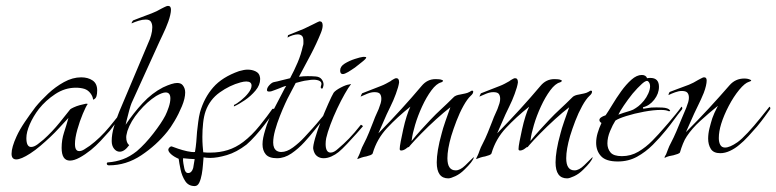

<svg xmlns="http://www.w3.org/2000/svg" viewBox="-20 -533 2620 648"><path d="M216 9Q188 9 188 -34Q188 -61 196 -85.5Q204 -110 211 -135Q195 -118 180.5 -102Q166 -86 149 -70Q133 -55 116 -40.5Q99 -26 82 -15Q51 5 35 5Q19 5 19 -14Q19 -36 36 -73Q46 -95 63.5 -121Q81 -147 100 -172Q118 -194 142.5 -217Q167 -240 196 -256Q225 -272 254 -272Q277 -272 292.5 -261.5Q308 -251 308 -228Q308 -204 299 -199Q296 -196 295 -197Q294 -198 294 -198Q293 -208 285 -218.5Q277 -229 265 -233Q252 -237 236 -237Q199 -237 166.5 -215.5Q134 -194 111 -165Q92 -140 80.5 -113.5Q69 -87 69 -67Q69 -37 85 -37Q95 -37 107 -46Q119 -55 127 -62Q156 -88 181.5 -119.5Q207 -151 217 -164Q219 -166 228.5 -170.5Q238 -175 249 -178L270 -183Q276 -183 276 -182Q270 -174 259.5 -149Q249 -124 241 -95.5Q233 -67 233 -47Q233 -31 239 -26Q242 -23 247 -23Q255 -23 264 -28.5Q273 -34 283 -41Q318 -67 349.5 -105Q381 -143 403 -173Q403 -173 405 -171Q407 -166 405 -163Q392 -146 378 -127.5Q364 -109 350 -91Q335 -74 319.5 -57.5Q304 -41 287 -27Q267 -11 248.5 -1Q230 9 216 9Z M348 25Q341 25 340.5 20Q340 15 345 15Q371 13 394.5 4.5Q418 -4 442 -23Q470 -47 497.5 -82.5Q525 -118 538 -143Q544 -155 549.5 -171.5Q555 -188 555 -201Q555 -221 539 -221Q528 -221 507 -209Q477 -190 449 -157Q421 -124 410 -91Q409 -86 407.5 -80.5Q406 -75 406 -70Q406 -51 416 -43Q400 -21 384 -21Q373 -21 365 -31Q357 -41 357 -57Q357 -80 364.5 -105Q372 -130 382 -155L482 -392Q486 -400 490 -414Q494 -428 494 -441Q494 -452 489.5 -459.5Q485 -467 472 -467Q461 -467 448 -463Q435 -459 424 -454Q424 -456 426 -459.5Q428 -463 429 -464Q433 -466 453.5 -473.5Q474 -481 492 -488Q508 -494 525 -504Q527 -505 535 -509Q543 -513 546 -513H548Q557 -513 557 -500Q557 -493 554.5 -482Q552 -471 548 -460Q540 -438 530 -417.5Q520 -397 518 -392L424 -185Q421 -178 416 -160Q411 -142 407.5 -127Q404 -112 404 -112Q430 -151 461.5 -185Q493 -219 530 -238Q562 -253 578 -253Q591 -253 597 -245Q605 -235 605 -221Q605 -201 594 -174.5Q583 -148 569 -124.5Q555 -101 545 -89Q508 -43 457 -9Q406 25 348 25Z M637 95Q616 95 605 78Q594 61 589.5 39.5Q585 18 583 3Q567 -4 557.5 -12.5Q548 -21 548 -28Q548 -31 551.5 -35Q555 -39 559 -39Q567 -36 581.5 -31Q596 -26 612 -22.5Q628 -19 638 -20Q641 -37 642.5 -54.5Q644 -72 645 -88Q647 -105 649 -121.5Q651 -138 655 -154Q669 -203 699.5 -238Q730 -273 787 -293Q804 -298 816 -298Q831 -298 843 -292Q855 -286 857 -274Q858 -271 858 -266Q858 -246 842.5 -227.5Q827 -209 806.5 -195Q786 -181 770 -174Q769 -173 769.5 -176Q770 -179 770 -179Q778 -182 793 -194Q808 -206 818 -219Q829 -233 829 -244Q829 -258 811 -258Q803 -258 792 -255Q755 -245 721.5 -221Q688 -197 674 -158Q668 -141 665.5 -117.5Q663 -94 663 -71Q663 -55 664 -41Q665 -27 666 -19Q673 -18 679 -18Q685 -18 691 -18Q721 -18 748.5 -26.5Q776 -35 801 -54Q830 -76 856.5 -109Q883 -142 899 -165Q900 -166 902 -166Q907 -166 907 -159Q907 -158 897.5 -145Q888 -132 873.5 -113Q859 -94 842.5 -75.5Q826 -57 812 -45Q778 -19 745.5 -9.5Q713 0 690 0Q683 0 677.5 -0.5Q672 -1 667 -2Q666 7 665 22.5Q664 38 661 55Q658 72 652.5 83.5Q647 95 637 95ZM615 51Q627 51 632 34L637 4Q628 4 619 3Q610 2 598 1Q597 8 599 19Q601 30 602 35Q605 51 615 51Z M915 1Q888 1 877 -12Q866 -25 866 -46Q866 -57 868.5 -69Q871 -81 875 -94Q880 -112 887.5 -129.5Q895 -147 904 -164L941 -235Q942 -237 943.5 -239Q945 -241 946 -243Q940 -242 934 -239.5Q928 -237 923 -235Q916 -232 908.5 -229.5Q901 -227 896 -225Q893 -224 888 -224Q881 -224 881 -229Q881 -237 889.5 -246Q898 -255 905 -256Q916 -258 930.5 -262Q945 -266 959 -269Q973 -295 984.5 -322Q996 -349 1002 -377Q1004 -382 1004 -386.5Q1004 -391 1004 -395Q1004 -408 998.5 -412.5Q993 -417 985 -417Q978 -417 968 -414Q958 -411 950 -406L951 -408Q951 -415 954 -415L1006 -436L1037 -451Q1045 -455 1051 -458Q1057 -461 1058 -461H1059Q1069 -461 1069 -447Q1069 -437 1063 -422Q1048 -385 1028.5 -348Q1009 -311 989 -274Q1005 -276 1018.5 -276Q1032 -276 1045 -275Q1059 -274 1065.5 -265.5Q1072 -257 1072 -248Q1072 -244 1070 -238Q1069 -234 1067 -234Q1061 -234 1063 -242Q1068 -254 1060 -259Q1052 -264 1038 -264Q1034 -264 1029 -263.5Q1024 -263 1019 -262Q1008 -261 997 -258Q986 -255 978 -253L955 -209Q951 -202 942.5 -183.5Q934 -165 924.5 -141Q915 -117 908.5 -93.5Q902 -70 902 -52Q902 -32 914 -24Q921 -20 929 -20Q948 -20 969 -35.5Q990 -51 1008 -70.5Q1026 -90 1035 -100Q1037 -102 1049 -116Q1061 -130 1074.5 -146.5Q1088 -163 1094 -172Q1094 -172 1096 -170Q1098 -166 1095 -162Q1083 -146 1069.5 -128.5Q1056 -111 1042 -94Q1028 -76 1007.5 -53.5Q987 -31 963.5 -15Q940 1 915 1Z M1137 -283Q1128 -283 1128 -295Q1128 -309 1143.5 -318.5Q1159 -328 1177.5 -334Q1196 -340 1205 -341H1210Q1216 -341 1216 -339Q1216 -335 1202 -324L1178 -305Q1172 -301 1166 -297Q1160 -293 1155 -290Q1143 -283 1137 -283ZM1072 1Q1059 1 1049.5 -6.5Q1040 -14 1037 -31Q1036 -40 1043.5 -66.5Q1051 -93 1063.5 -124.5Q1076 -156 1088 -183Q1100 -210 1106 -220Q1112 -228 1130 -237.5Q1148 -247 1159 -248Q1164 -251 1164 -248Q1156 -238 1143.5 -216Q1131 -194 1118 -166.5Q1105 -139 1095 -112Q1085 -85 1081 -67Q1080 -62 1079.5 -57Q1079 -52 1079 -47Q1079 -18 1096 -18Q1107 -18 1121 -31Q1140 -47 1158 -65.5Q1176 -84 1198 -112Q1198 -112 1202 -110L1205 -107Q1200 -101 1184.5 -83.5Q1169 -66 1151.5 -47.5Q1134 -29 1123 -20Q1112 -11 1098.5 -5Q1085 1 1072 1Z M1493 69Q1454 69 1454 15Q1454 -3 1458 -27.5Q1462 -52 1471 -84Q1474 -97 1483.5 -124.5Q1493 -152 1500 -171Q1479 -155 1452 -130.5Q1425 -106 1401.5 -82Q1378 -58 1366 -44Q1358 -33 1358 -37L1347 -29Q1340 -25 1334.5 -25Q1329 -25 1329 -30Q1329 -38 1332.5 -56Q1336 -74 1341 -97Q1346 -120 1352.5 -140.5Q1359 -161 1365 -173Q1321 -138 1286.5 -101Q1252 -64 1238 -16Q1237 -12 1230.5 -9.5Q1224 -7 1216 -5Q1209 -4 1201 -1.5Q1193 1 1186 4Q1186 2 1188 -2Q1190 -6 1191 -8Q1194 -14 1197.5 -24.5Q1201 -35 1208 -48Q1217 -65 1225.5 -86Q1234 -107 1240 -122.5Q1246 -138 1246 -138L1258 -165Q1260 -172 1262.5 -178Q1265 -184 1266 -190Q1267 -194 1267 -200Q1267 -210 1262.5 -216Q1258 -222 1244 -222Q1233 -222 1220.5 -217Q1208 -212 1197 -207Q1198 -209 1199.5 -213Q1201 -217 1202 -218Q1207 -220 1227.5 -228Q1248 -236 1266 -243Q1274 -246 1282.5 -250.5Q1291 -255 1298 -259Q1300 -261 1307 -265Q1314 -269 1316 -269H1318Q1327 -269 1327 -255Q1325 -240 1316 -216Q1308 -194 1297.5 -173Q1287 -152 1285 -147L1257 -83Q1299 -126 1335 -165.5Q1371 -205 1403 -243Q1422 -266 1450 -266Q1455 -266 1461.5 -265.5Q1468 -265 1472 -263Q1477 -261 1474.5 -258.5Q1472 -256 1469 -255Q1453 -251 1436 -228Q1419 -205 1404.5 -173.5Q1390 -142 1381 -111.5Q1372 -81 1370 -63Q1370 -62 1369.5 -60.5Q1369 -59 1369 -57Q1385 -77 1401 -94.5Q1417 -112 1433 -129Q1451 -148 1470 -165.5Q1489 -183 1508 -202Q1513 -208 1519.5 -210.5Q1526 -213 1533 -214Q1542 -216 1550 -217.5Q1558 -219 1565 -223Q1572 -228 1574.5 -227Q1577 -226 1577 -225V-223Q1577 -217 1569 -210Q1557 -199 1544 -175.5Q1531 -152 1520.5 -124.5Q1510 -97 1503 -74Q1490 -29 1490 1Q1490 42 1518 42Q1533 42 1550.5 25Q1568 8 1578 -2Q1579 -2 1579.5 -1.5Q1580 -1 1579 -1Q1576 12 1547 40Q1533 54 1517 61.5Q1501 69 1493 69Z M1894 69Q1855 69 1855 15Q1855 -3 1859 -27.5Q1863 -52 1872 -84Q1875 -97 1884.5 -124.5Q1894 -152 1901 -171Q1880 -155 1853 -130.5Q1826 -106 1802.5 -82Q1779 -58 1767 -44Q1759 -33 1759 -37L1748 -29Q1741 -25 1735.5 -25Q1730 -25 1730 -30Q1730 -38 1733.5 -56Q1737 -74 1742 -97Q1747 -120 1753.5 -140.5Q1760 -161 1766 -173Q1722 -138 1687.5 -101Q1653 -64 1639 -16Q1638 -12 1631.5 -9.5Q1625 -7 1617 -5Q1610 -4 1602 -1.5Q1594 1 1587 4Q1587 2 1589 -2Q1591 -6 1592 -8Q1595 -14 1598.5 -24.5Q1602 -35 1609 -48Q1618 -65 1626.5 -86Q1635 -107 1641 -122.5Q1647 -138 1647 -138L1659 -165Q1661 -172 1663.5 -178Q1666 -184 1667 -190Q1668 -194 1668 -200Q1668 -210 1663.5 -216Q1659 -222 1645 -222Q1634 -222 1621.5 -217Q1609 -212 1598 -207Q1599 -209 1600.5 -213Q1602 -217 1603 -218Q1608 -220 1628.5 -228Q1649 -236 1667 -243Q1675 -246 1683.5 -250.5Q1692 -255 1699 -259Q1701 -261 1708 -265Q1715 -269 1717 -269H1719Q1728 -269 1728 -255Q1726 -240 1717 -216Q1709 -194 1698.5 -173Q1688 -152 1686 -147L1658 -83Q1700 -126 1736 -165.5Q1772 -205 1804 -243Q1823 -266 1851 -266Q1856 -266 1862.5 -265.5Q1869 -265 1873 -263Q1878 -261 1875.5 -258.5Q1873 -256 1870 -255Q1854 -251 1837 -228Q1820 -205 1805.5 -173.5Q1791 -142 1782 -111.5Q1773 -81 1771 -63Q1771 -62 1770.5 -60.5Q1770 -59 1770 -57Q1786 -77 1802 -94.5Q1818 -112 1834 -129Q1852 -148 1871 -165.5Q1890 -183 1909 -202Q1914 -208 1920.5 -210.5Q1927 -213 1934 -214Q1943 -216 1951 -217.5Q1959 -219 1966 -223Q1973 -228 1975.5 -227Q1978 -226 1978 -225V-223Q1978 -217 1970 -210Q1958 -199 1945 -175.5Q1932 -152 1921.5 -124.5Q1911 -97 1904 -74Q1891 -29 1891 1Q1891 42 1919 42Q1934 42 1951.5 25Q1969 8 1979 -2Q1980 -2 1980.5 -1.5Q1981 -1 1980 -1Q1977 12 1948 40Q1934 54 1918 61.5Q1902 69 1894 69Z M2065 12Q2025 12 2008.5 -6Q1992 -24 1992 -51Q1992 -67 1997 -84Q2002 -101 2010 -118Q2003 -122 2003 -128Q2003 -137 2024 -144Q2033 -157 2046.5 -179.5Q2060 -202 2076.5 -225Q2093 -248 2111 -264Q2129 -280 2146 -280Q2160 -280 2164 -269Q2168 -270 2175 -270Q2204 -270 2204 -240Q2204 -217 2188 -196.5Q2172 -176 2150 -171L2151 -166Q2151 -166 2161 -167.5Q2171 -169 2178 -170Q2195 -171 2215 -170Q2235 -169 2241 -161Q2243 -159 2240.5 -158Q2238 -157 2236 -158Q2228 -162 2210 -162Q2186 -162 2153.5 -156Q2121 -150 2094 -141.5Q2067 -133 2057 -126Q2048 -112 2039 -90.5Q2030 -69 2030 -49Q2030 -31 2040.5 -18.5Q2051 -6 2079 -6Q2109 -6 2134.5 -21Q2160 -36 2182 -58.5Q2204 -81 2221 -101Q2223 -103 2235 -117Q2247 -131 2260.5 -147.5Q2274 -164 2280 -173Q2280 -173 2282 -171Q2284 -167 2281 -163Q2268 -147 2255 -129Q2242 -111 2228 -94Q2208 -69 2183.5 -44.5Q2159 -20 2130 -4Q2101 12 2065 12ZM2067 -146Q2086 -153 2097 -156Q2108 -159 2117 -163Q2126 -168 2134.5 -174.5Q2143 -181 2153 -193Q2162 -204 2168 -217.5Q2174 -231 2174 -242Q2174 -252 2168 -258Q2162 -264 2147 -250.5Q2132 -237 2115 -217Q2099 -197 2085.5 -177Q2072 -157 2067 -146Z M2223 -1Q2223 -4 2225 -7Q2227 -10 2228 -12Q2231 -19 2234.5 -29Q2238 -39 2245 -52Q2253 -67 2262.5 -89Q2272 -111 2281 -133.5Q2290 -156 2296 -169Q2298 -176 2300.5 -182Q2303 -188 2304 -194Q2305 -198 2305 -204Q2305 -214 2300 -220Q2295 -226 2281 -226Q2271 -226 2258.5 -221.5Q2246 -217 2236 -212Q2236 -214 2237.5 -218Q2239 -222 2241 -223Q2245 -225 2266 -232.5Q2287 -240 2305 -247Q2320 -253 2336 -263Q2338 -264 2345.5 -268Q2353 -272 2355 -272H2357Q2365 -272 2365 -261Q2365 -254 2362.5 -243Q2360 -232 2355 -219Q2346 -197 2335.5 -176Q2325 -155 2323 -150L2295 -87Q2337 -129 2373 -168Q2409 -207 2442 -245Q2462 -268 2492 -268Q2504 -268 2512 -264Q2517 -262 2514.5 -260Q2512 -258 2508 -257Q2494 -253 2475 -230Q2456 -207 2439.5 -175.5Q2423 -144 2414 -115Q2406 -89 2406 -67Q2406 -53 2411 -44Q2416 -35 2427 -35Q2443 -35 2469 -53Q2483 -63 2504 -85.5Q2525 -108 2545 -133Q2565 -158 2577 -173Q2577 -173 2579 -171Q2581 -166 2578 -163Q2571 -153 2560 -138Q2549 -123 2535 -106Q2521 -90 2505.5 -73Q2490 -56 2475 -44Q2461 -32 2444 -24Q2427 -16 2411 -16Q2388 -16 2379 -30.5Q2370 -45 2370 -65Q2370 -82 2374.5 -100Q2379 -118 2384 -134Q2389 -149 2403 -176Q2372 -151 2343.5 -125Q2315 -99 2298 -73Q2291 -63 2285 -48Q2279 -33 2275 -19Q2274 -16 2267.5 -13.5Q2261 -11 2253 -9Q2246 -8 2238 -6Q2230 -4 2223 0Z"/></svg>

Font: Grey Qo
Style: Regular
Weight: 400
Designer: Robert E. Leuschke
Foundry: Robert E. Leuschke
Version: Version 2.010